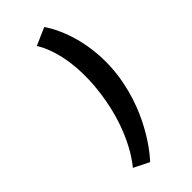

<svg xmlns="http://www.w3.org/2000/svg" viewBox="-135 -298 400 400"><g transform="rotate(-45 65.0 -98.5)"><path d="M47 79C47 79 112 13 127 -95C142 -207 90 -276 90 -276L51 -259C51 -259 90 -206 75 -95C61 10 13 62 13 62Z"/></g></svg>

Font: Hussar Tani
Style: DwaKurs
Weight: 700
Foundry: Cannot Into Space Fonts
Version: Version 0.92